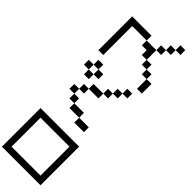

<svg xmlns="http://www.w3.org/2000/svg" viewBox="93 -1857 2814 2814"><g transform="rotate(-45 1500.0 -450.0)"><path d="M0 -100V-900H800V-100ZM100 -200H700V-800H100Z M1000 -200V-400H1100V-200ZM1900 -200V-100H1800V-200ZM1900 -700H1800V-800H1900ZM1200 -400H1100V-600H1200ZM1200 -600V-700H1300V-600ZM1400 -700H1500V-600H1400ZM1400 -800V-700H1300V-800ZM1600 -400H1500V-600H1600ZM1600 -300V-400H1700V-300ZM1600 -700V-800H1700V-700ZM1800 -200H1700V-300H1800ZM1800 -700V-600H1700V-700ZM1800 -900V-800H1700V-900Z M2000 0V-100H2200V0ZM2000 -800V-900H2700V-500H2600V-800ZM2900 -100V0H2800V-100ZM2200 -100V-200H2300V-100ZM2400 -200H2300V-300H2400ZM2400 -300V-400H2500V-500H2600V-300ZM2600 -200V-300H2700V-200ZM2800 -200V-100H2700V-200Z"/></g></svg>

Font: Galmuri9 Regular
Style: Regular
Weight: 400
Designer: Lee Minseo (quiple)
Version: Version 2.399;hotconv 1.1.1;makeotfexe 2.6.0 DEVELOPMENT